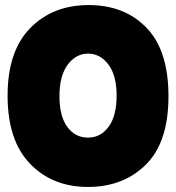

<svg xmlns="http://www.w3.org/2000/svg" viewBox="-20 -729 697 759"><path d="M327.5 10Q187 10 98.5 -82Q10 -174 10 -350.5Q10 -527 99.5 -618Q189 -709 330.5 -709Q472 -709 559 -619.5Q646 -530 646 -348.5Q646 -167 557 -78.5Q468 10 327.5 10ZM328 -517Q280 -517 247.5 -473Q215 -429 215 -349.5Q215 -270 246 -227.5Q277 -185 327.5 -185Q378 -185 409.5 -228Q441 -271 441 -351Q441 -431 408.5 -474Q376 -517 328 -517Z"/></svg>

Font: Lilita One Rus
Style: Regular
Weight: 400
Designer: Juan Montoreano
Foundry: Juan Montoreano
Version: Version 1.002